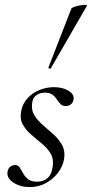

<svg xmlns="http://www.w3.org/2000/svg" viewBox="-20 -751 374 782"><path d="M100.8 11Q63 11 34.8 -7.2Q6.6 -25.4 10.6 -51.4Q12.8 -65 21.8 -71.9Q30.8 -78.8 41.2 -78.8Q54 -78.8 60.6 -68.4Q67.2 -58 74.2 -44.9Q81.2 -31.8 94 -21.4Q106.8 -11 131.2 -11Q158 -11 174.4 -26.2Q190.8 -41.4 194.6 -71.8Q199.4 -103 186.1 -125.5Q172.8 -148 150.5 -166.1Q128.2 -184.2 106.8 -202.8Q85.4 -221.4 72.8 -244.1Q60.2 -266.8 66.2 -298.2Q72 -329.4 92.4 -351.3Q112.8 -373.2 141.2 -384.6Q169.6 -396 199.2 -396Q235 -396 258.8 -381.6Q282.6 -367.2 279.6 -346.4Q277.4 -332 267.8 -325.5Q258.2 -319 249 -319Q234.6 -319 226.6 -327.2Q218.6 -335.4 211.5 -346.3Q204.4 -357.2 193.8 -365.4Q183.2 -373.6 162.6 -373.6Q143.8 -373.6 129 -364Q114.2 -354.4 111.4 -333.8Q106.4 -304.2 119.7 -282.2Q133 -260.2 155 -241.3Q177 -222.4 198.8 -202.8Q220.6 -183.2 233.4 -159.2Q246.2 -135.2 241 -103.2Q236.2 -74.2 216.4 -47.8Q196.6 -21.4 166.7 -5.2Q136.8 11 100.8 11ZM187.2 -473Q186.2 -470 180.7 -472Q175.2 -474 177.2 -476L270.6 -716Q272.4 -719.4 282.5 -723Q292.6 -726.6 305.4 -729Q318.2 -731.4 327.1 -731.3Q336 -731.2 333.8 -727Z"/></svg>

Font: Cormorant Garamond Light
Style: Italic
Weight: 300
Italic angle: -10°
Designer: Christian Thalmann (Catharsis Fonts)
Foundry: Catharsis Fonts
Version: Version 4.001